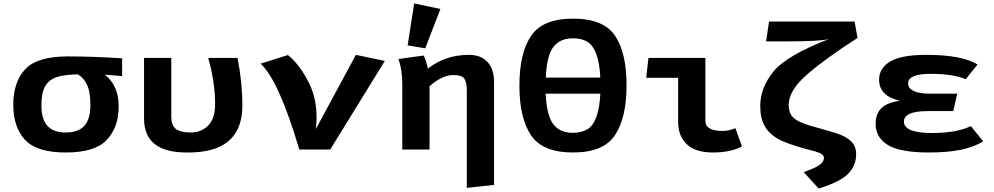

<svg xmlns="http://www.w3.org/2000/svg" viewBox="-20 -867 5764 1113"><path d="M373 -540Q516 -540 688 -529V-426L588 -434Q668 -371 668 -250Q668 -129 599 -56Q530 17 361.5 17Q193 17 125 -56.5Q57 -130 57 -260.5Q57 -391 126 -465.5Q195 -540 373 -540ZM432 -436Q356 -435 310.5 -420.5Q265 -406 242.5 -368.5Q220 -331 220 -254Q220 -177 254.5 -138Q289 -99 361.5 -99Q434 -99 469 -138Q504 -177 504 -256Q504 -335 485 -375Q466 -415 432 -436Z M815 -180V-531H973V-189Q973 -141 999 -120Q1025 -99 1086 -99Q1147 -99 1187 -139.5Q1227 -180 1227 -265Q1227 -389 1187 -531H1357Q1385 -388 1385 -256Q1385 -72 1243 -12Q1175 17 1068 17Q1064 17 1061 17Q815 17 815 -180Z M1491 -498 1649 -548Q1719 -492 1773 -382Q1815 -297 1815 -186Q1815 -153 1811 -119L2043 -549L2211 -514L1894 0H1715Q1597 -399 1491 -498Z M2290 -525 2436 -545Q2450 -520 2460 -469Q2561 -549 2698 -549Q2768 -549 2806 -507.5Q2844 -466 2844 -390V205L2686 222V-344Q2686 -394 2670 -413Q2654 -432 2609 -432Q2543 -432 2470 -367V0H2312V-382Q2312 -461 2290 -525ZM2343 -604 2381 -847 2533 -815 2445 -587Z M3058.5 -82.5Q2991 -182 2991 -370.5Q2991 -559 3058.5 -659Q3126 -759 3302 -759Q3478 -759 3545 -660.5Q3612 -562 3612 -373Q3612 -184 3545 -83.5Q3478 17 3302 17Q3126 17 3058.5 -82.5ZM3143 -324Q3149 -197 3187.5 -147Q3226 -97 3302 -97Q3353 -98 3386 -118Q3452 -159 3460 -324ZM3144 -417H3460Q3452 -582 3386 -624Q3353 -645 3302 -645Q3226 -645 3187.5 -594.5Q3149 -544 3144 -417Z M3726 -416 3739 -531H4069V-166Q4069 -108 4169 -108Q4205 -108 4243 -124L4281 -18Q4215 17 4113 17Q4011 17 3961 -31Q3911 -79 3911 -160V-416Z M4387 -253Q4387 -357 4462.5 -451Q4538 -545 4786 -641Q4742 -627 4526 -627H4421L4438 -742H4934L4951 -647Q4771 -532 4661.5 -438Q4552 -344 4552 -259Q4552 -220 4569 -196.5Q4586 -173 4627 -156Q4668 -139 4755.5 -116Q4843 -93 4877.5 -74Q4912 -55 4927.5 -31.5Q4943 -8 4943 28Q4943 91 4898.5 138.5Q4854 186 4726 226L4639 131Q4700 109 4728 91Q4756 73 4756 47Q4756 32 4736 22Q4716 12 4654 -3Q4533 -36 4484.5 -65Q4436 -94 4411.5 -138.5Q4387 -183 4387 -253Z M5056 -149Q5056 -208 5090 -240.5Q5124 -273 5197 -283Q5076 -310 5076 -405Q5076 -472 5140.5 -510.5Q5205 -549 5350 -549Q5556 -549 5647 -493L5578 -408Q5504 -439 5374 -439Q5244 -439 5244 -383Q5244 -356 5275.5 -340Q5307 -324 5368 -324H5529L5506 -223H5358Q5220 -223 5220 -162Q5220 -96 5384 -96Q5526 -96 5608 -136L5679 -48Q5581 17 5366 17Q5199 17 5127.5 -26Q5056 -69 5056 -149Z"/></svg>

Font: Fix15 Mono
Style: Bold
Weight: 700
Designer: Carrois Corporate & Edenspiekermann AG
Foundry: Carrois Corporate GbR & Edenspiekermann AG
Version: Version 3.206